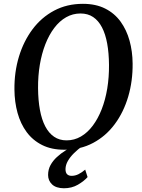

<svg xmlns="http://www.w3.org/2000/svg" viewBox="-20 -773 742 1004"><path d="M316 10Q249.5 10 200.5 -14.5Q151.5 -39 119.5 -82.2Q87.5 -125.5 71.8 -182.5Q56 -239.5 55.5 -304.5Q54.5 -396 79 -476.8Q103.5 -557.5 150 -619.8Q196.5 -682 263.2 -717.5Q330 -753 413.5 -753Q481 -753 530 -728.2Q579 -703.5 610.5 -660Q642 -616.5 657.5 -560.2Q673 -504 673.5 -441Q674.5 -349.5 650.5 -268Q626.5 -186.5 580.2 -124Q534 -61.5 467.2 -25.8Q400.5 10 316 10ZM328 -39Q368.5 -39 403.2 -59.2Q438 -79.5 465.2 -116Q492.5 -152.5 511.8 -201.8Q531 -251 540.8 -310Q550.5 -369 550 -433.5Q549.5 -495.5 540.5 -545.2Q531.5 -595 513.2 -630Q495 -665 467.2 -683.8Q439.5 -702.5 401 -702.5Q360.5 -702.5 325.8 -682.8Q291 -663 263.8 -627Q236.5 -591 217.2 -541.8Q198 -492.5 188.2 -434.2Q178.5 -376 179 -311.5Q179.5 -248.5 188.8 -198.2Q198 -148 216.5 -112.5Q235 -77 262.8 -58Q290.5 -39 328 -39ZM314 211.5Q273 211 252.2 191.2Q231.5 171.5 231.5 142Q231.5 113.5 244.2 90.2Q257 67 277.8 48Q298.5 29 322.8 13.8Q347 -1.5 369 -14L393.5 -25.5L412 -10Q387 8 366.8 28Q346.5 48 334.8 68.8Q323 89.5 322.5 111Q322.5 130 331 138.2Q339.5 146.5 354.5 146.5Q373 146.5 390.5 137.8Q408 129 425.5 114L438 153Q419.5 174 387.5 192.8Q355.5 211.5 314 211.5Z"/></svg>

Font: Merriweather 36pt Medium
Style: Italic
Weight: 500
Italic angle: -7.8°
Version: Version 2.101